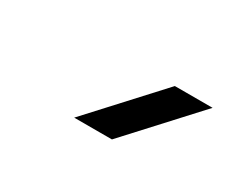

<svg xmlns="http://www.w3.org/2000/svg" viewBox="-39 -971 364 304"><g transform="rotate(30 143.0 -818.5)"><path d="M104 -757 217 -880H286L173 -757Z"/></g></svg>

Font: MuseoModerno Thin Light
Style: Italic
Weight: 300
Italic angle: -9°
Version: Version 1.003